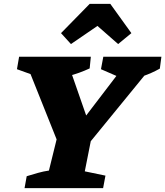

<svg xmlns="http://www.w3.org/2000/svg" viewBox="-20 -965 848 985"><path d="M298 -181 123 -619 134 -663H321L439 -324H385L644 -663H755L750 -613L397 -181ZM106 0 117 -61Q146 -70 174.5 -78Q203 -86 231 -90L286 -313H460L415 -86L521 -64L509 0ZM222 -554 67 -610 78 -674H446L440 -614Q386 -589 331.5 -575Q277 -561 222 -554ZM629 -553 498 -610 510 -674H808L800 -613Q757 -589 714 -574.5Q671 -560 629 -553ZM546 -945 654 -795 586 -739 480 -832 344 -739 293 -795 440 -945Z"/></svg>

Font: Piazzolla Thin Black
Style: Italic
Weight: 900
Italic angle: -11.3°
Version: Version 2.005